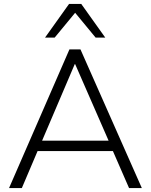

<svg xmlns="http://www.w3.org/2000/svg" viewBox="-20 -956 768 976"><path d="M26 0ZM26 0 333 -705H389L701 0H636L554 -188H171L91 0ZM360 -630 194 -241H532L362 -630ZM209 -765 331 -936H393L515 -765H466L362 -891L258 -765Z"/></svg>

Font: Winston Light
Style: Regular
Weight: 300
Designer: Original fonts by Vernon Adams / Changes by Cristiano Sobral
Foundry: Original fonts by Vernon Adams / Changes by Cristiano Sobral
Version: Version 2.503;July 17, 2020;FontCreator 13.0.0.2655 64-bit